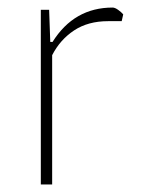

<svg xmlns="http://www.w3.org/2000/svg" viewBox="-20 -488 391 508"><path d="M88 -462H110L113 -377H119Q176 -468 278 -468Q284 -468 292.5 -462Q301 -456 306 -450L302 -432H266Q213 -432 176 -407.5Q139 -383 118 -342V0H88Z"/></svg>

Font: Athiti ExtraLight
Style: Regular
Weight: 250
Version: Version 1.032